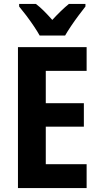

<svg xmlns="http://www.w3.org/2000/svg" viewBox="-20 -953 504 973"><path d="M419 0H71V-714H419V-594H212V-430H405V-311H212V-121H419ZM181 -773Q170 -793 151.5 -820.5Q133 -848 113 -874.5Q93 -901 77 -920V-933H162Q182 -918 202.5 -897.5Q223 -877 245 -852Q290 -901 329 -933H413V-920Q398 -901 378.5 -875Q359 -849 340.5 -821.5Q322 -794 310 -773Z"/></svg>

Font: Noto Sans Myanmar UI Condensed
Style: Bold
Weight: 700
Width: 3
Designer: Monotype Design Team
Foundry: Monotype Imaging Inc.
Version: Version 2.103; ttfautohint (v1.8.4.7-5d5b)